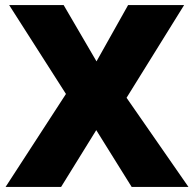

<svg xmlns="http://www.w3.org/2000/svg" viewBox="-20 -734 763 754"><path d="M720 0 477 -350 703 -714H483L359 -493L230 -714H16L239 -365L2 0H220L358 -223L497 0Z"/></svg>

Font: Noto Sans Malayalam Black
Style: Regular
Weight: 900
Designer: Jelle Bosma - Monotype Design Team
Foundry: Monotype Imaging Inc.
Version: Version 2.104